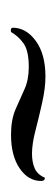

<svg xmlns="http://www.w3.org/2000/svg" viewBox="106 -632 104 357"><g transform="rotate(90 158.5 -454.0)"><path d="M40 -422Q34 -421 33 -423L32 -425Q32 -450 56.5 -468Q81 -486 123 -486Q144 -486 171 -480Q198 -474 223 -467.5Q248 -461 266 -461Q282 -461 293.5 -466Q305 -471 311 -485Q317 -485 317 -478Q317 -454 293.5 -438Q270 -422 231 -422Q203 -422 183.5 -430.5Q164 -439 146.5 -447Q129 -455 105 -455Q75 -455 61.5 -445.5Q48 -436 40 -422Z"/></g></svg>

Font: Birthstone Bounce
Style: Regular
Weight: 400
Designer: Robert E. Leuschke
Foundry: Rob Leuschke
Version: Version 1.010; ttfautohint (v1.8.3)